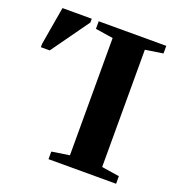

<svg xmlns="http://www.w3.org/2000/svg" viewBox="-157 -756 799 857"><g transform="rotate(20 242.5 -327.5)"><path d="M404 -49 488 -36V0H167V-36L251 -49V-606L167 -619V-655H488V-619L404 -606ZM-36 -458V-474L-5 -655H134V-637L6 -458Z"/></g></svg>

Font: Libra Serif Modern
Style: Bold
Weight: 700
Designer: Stefan Peev, Context Ltd
Foundry: Ascender Corporation
Version: Version 1.000